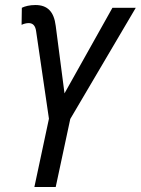

<svg xmlns="http://www.w3.org/2000/svg" viewBox="-20 -745 561 765"><path d="M117 0H202L260 -271L521 -714H428L237 -373L202 -642C195 -699 169 -725 121 -725C98 -725 79 -720 67 -714L66 -646C74 -650 85 -653 94 -653C110 -653 121 -644 124 -620L175 -272Z"/></svg>

Font: Noto Sans Display SemiCondensed
Style: Italic
Weight: 400
Width: 4
Italic angle: -12°
Designer: Monotype Design Team
Foundry: Monotype Imaging Inc.
Version: Version 1.900